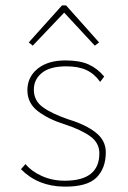

<svg xmlns="http://www.w3.org/2000/svg" viewBox="-20 -685 478 715"><path d="M219 10Q121 9 58 -55L75 -74Q97 -47 136 -29.5Q175 -12 221 -12Q350 -12 350 -114Q350 -153 316 -177.5Q282 -202 221 -222Q160 -241 121 -271Q82 -301 82 -349Q82 -398 120 -429Q158 -460 224 -460Q277 -460 310 -445Q343 -430 368 -400L353 -380Q332 -410 302 -424Q272 -438 227 -438Q166 -438 136 -413.5Q106 -389 106 -351Q106 -310 140 -285.5Q174 -261 236 -240Q299 -221 336.5 -191.5Q374 -162 374 -118Q374 -58 339 -23.5Q304 11 219 10ZM102 -515 87 -527 211 -665H226L349 -527L333 -515L219 -638Z"/></svg>

Font: Inconsolata SemiCondensed ExtraLight
Style: Regular
Weight: 200
Width: 4
Monospace: yes
Designer: Raph Levien, Cyreal, Brenton Simpson
Foundry: Raph Levien, Cyreal, Google
Version: Version 3.100; ttfautohint (v1.8.4.7-5d5b)